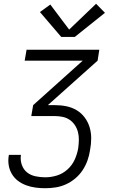

<svg xmlns="http://www.w3.org/2000/svg" viewBox="-20 -784 640 1019"><path d="M220 215Q194 215 168 211.5Q142 208 118 199Q94 190 74.5 175Q55 160 42.5 138.5Q30 117 26 91.5Q22 66 27 39Q27 39 27 38.5Q27 38 27 38H91Q91 38 91 38Q91 38 91 39Q87 65 95.5 90Q104 115 123 130.5Q142 146 168 151.5Q194 157 220 157Q251 157 282 147.5Q313 138 338 115.5Q363 93 376.5 63Q390 33 395 3Q398 -19 398.5 -40.5Q399 -62 394 -82Q389 -102 378 -119Q367 -136 350.5 -147.5Q334 -159 313.5 -163.5Q293 -168 271 -168H146L156 -226L419 -462H111L121 -520H507L498 -462L234 -226H271Q303 -226 332.5 -220Q362 -214 387 -199Q412 -184 429.5 -160.5Q447 -137 455.5 -109Q464 -81 464 -50Q464 -19 458 12Q454 40 444.5 67Q435 94 419 118.5Q403 143 380 162.5Q357 182 330.5 194Q304 206 276 210.5Q248 215 220 215ZM305 -588 192 -720 247 -760 347 -627 490 -764 537 -716 377 -588Z"/></svg>

Font: Iosevka SS04 Light Extended
Style: Italic
Weight: 300
Width: 7
Italic angle: -9°
Monospace: yes
Designer: Belleve Invis
Foundry: Belleve Invis
Version: Version 19.0.0; ttfautohint (v1.8.4)